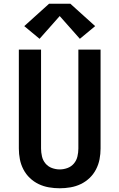

<svg xmlns="http://www.w3.org/2000/svg" viewBox="-20 -1001 640 1029"><path d="M300 8Q271 8 242 3Q213 -2 187 -14.5Q161 -27 140 -47Q119 -67 105.5 -93Q92 -119 86.5 -147.5Q81 -176 81 -205V-735H200V-205Q200 -184 205 -162.5Q210 -141 224 -124.5Q238 -108 258.5 -100.5Q279 -93 300 -93Q321 -93 341.5 -100.5Q362 -108 376 -124.5Q390 -141 395 -162.5Q400 -184 400 -205V-735H519V-205Q519 -176 513.5 -147.5Q508 -119 494.5 -93Q481 -67 460 -47Q439 -27 413 -14.5Q387 -2 358 3Q329 8 300 8ZM192 -793 110 -861 243 -981H357L490 -861L408 -793L300 -915Z"/></svg>

Font: Iosevka Custom Extended
Style: Bold
Weight: 700
Width: 7
Monospace: yes
Designer: Belleve Invis
Foundry: Belleve Invis
Version: Version 11.2.4; ttfautohint (v1.8.4)